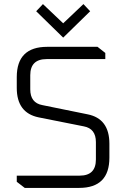

<svg xmlns="http://www.w3.org/2000/svg" viewBox="-20 -919 618 939"><path d="M62 -30V-60H370Q449 -60 449 -139V-224Q449 -290 390 -301L169 -345Q62 -367 62 -489V-542Q62 -690 211 -690H457L495 -660V-630H208Q128 -630 128 -551V-482Q128 -416 187 -405L408 -360Q515 -339 515 -216V-148Q515 0 367 0H101ZM157 -864 190 -899 289 -805 388 -899 421 -864 289 -735Z"/></svg>

Font: Oxanium Light
Style: Regular
Weight: 300
Designer: Severin Meyer
Version: Version 1.000